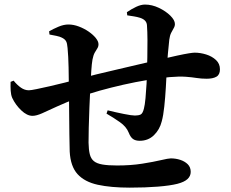

<svg xmlns="http://www.w3.org/2000/svg" viewBox="-20 -815 1040 863"><path d="M563.2 28.4Q478.6 28.4 419.5 15.5Q360.4 2.6 328.6 -32.3Q296.8 -67.3 293.3 -133.9Q292.3 -166.1 291.8 -209.4Q291.3 -252.7 290.9 -302.3Q290.6 -351.9 289.9 -403.6Q289.4 -459.1 288.3 -511.6Q287.2 -564.2 283.7 -599.2Q282 -620.5 277.2 -629.2Q272.5 -637.9 261.2 -644.1Q248.7 -651 233.3 -653.8Q217.9 -656.6 202.5 -659.8L200.7 -674.3Q219.6 -685.1 242.9 -695Q266.3 -704.9 287.5 -704.9Q310.6 -704.9 334.6 -695.8Q358.6 -686.7 378.6 -672.9Q398.5 -659.1 410.6 -644Q422.7 -628.9 422.7 -616.3Q422.7 -605.4 417.3 -597.3Q412 -589.2 405.8 -578.3Q399.6 -567.3 395.7 -547.3Q392.5 -529.7 390.4 -498Q388.3 -466.4 386.3 -428.2Q383.9 -382.2 381.9 -332.4Q379.9 -282.6 378.9 -240.5Q377.8 -198.4 378 -173.8Q378.6 -141.8 383.6 -121.8Q388.6 -101.7 401.9 -90.8Q415.2 -79.9 440.3 -75.6Q465.4 -71.2 506.2 -71.2Q568.7 -71.2 619.3 -79.3Q669.8 -87.3 703.3 -95.2Q736.9 -103.1 747.6 -103.1Q769.9 -103.1 790.2 -96.5Q810.6 -89.8 823.9 -76.7Q837.2 -63.5 837.2 -42.4Q837.2 -23.5 822.7 -10.1Q808.3 3.2 777.4 11.2Q745 19.4 689.5 23.9Q633.9 28.4 563.2 28.4ZM126.2 -294.3Q101.3 -294.3 75.5 -319Q49.7 -343.6 35 -374.8Q29.1 -388.6 28 -407.3Q26.9 -425.9 27.6 -447.1L41.2 -452.4Q57.3 -432.7 74.2 -420.9Q91.1 -409.2 109.6 -409.2Q118.8 -409.2 144.4 -414.5Q170 -419.7 204 -427.5Q238.1 -435.3 272.9 -444.1Q307.7 -453 336.2 -460.7Q368 -469.5 413.3 -480.7Q458.5 -491.9 508.5 -503.2Q558.4 -514.6 604.6 -525.7Q650.7 -536.9 683.9 -544.1Q740.1 -557.3 774.9 -564.8Q809.6 -572.3 828.5 -575.3Q847.4 -578.3 854.8 -578.3Q880.4 -578.3 906.8 -570.1Q933.2 -561.8 950.9 -545.2Q968.6 -528.6 968.6 -503.5Q968.6 -479.3 952.7 -470.2Q936.8 -461.1 908.8 -461.1Q885 -461.1 863.9 -464.5Q842.8 -467.9 814.4 -470Q786 -472.1 741.2 -468.3Q697.2 -464.3 643.5 -455.5Q589.8 -446.7 534.4 -434.2Q479 -421.6 427.9 -407.4Q376.9 -393.2 338.1 -377.9Q276 -355 235.2 -335.9Q194.4 -316.7 168.7 -305.5Q143.1 -294.3 126.2 -294.3ZM607.9 -182.2Q589.2 -182.2 577.9 -190.2Q566.6 -198.2 558.6 -218.6Q548 -245.5 519 -265.9Q490 -286.3 458.8 -304.3L463.9 -319.1Q501.5 -309.8 536.7 -302.8Q572 -295.7 586.4 -295.7Q602.7 -295.7 612 -300.2Q621.4 -304.7 626.8 -326.5Q631.1 -342.6 634 -373.6Q636.9 -404.7 638.7 -438Q640.5 -471.4 640.5 -492.4Q641.5 -518.1 642.2 -556.6Q642.9 -595.2 642.8 -634.6Q642.6 -674 640.6 -700.9Q639.6 -725.2 609.8 -734.9Q596.2 -739.1 582.5 -741.3Q568.8 -743.5 552 -746L550.3 -760.2Q570.6 -774.2 592.2 -784.4Q613.7 -794.5 631.8 -794.5Q663 -794.5 694.2 -779.7Q725.3 -764.8 745.8 -744.5Q766.2 -724.2 766.2 -707.1Q766.2 -697.2 760.6 -688.1Q755 -678.9 749.2 -667.1Q743.4 -655.4 740.9 -636.6Q737.7 -609.8 734.7 -574.2Q731.6 -538.6 729.6 -498.1Q727.9 -465.7 725.4 -421.8Q722.9 -377.9 718.5 -336.8Q714.2 -295.6 707 -269.5Q697.8 -232.5 672 -207.4Q646.2 -182.2 607.9 -182.2Z"/></svg>

Font: Noto Serif KR ExtraLight
Style: Regular
Weight: 200
Designer: Ryoko NISHIZUKA 西塚涼子 (kana & ideographs); Frank Grießhammer (Latin, Greek & Cyrillic); Wenlong ZHANG 张文龙 (bopomofo); San
Foundry: Adobe
Version: Version 2.002-H1;hotconv 1.1.0;makeotfexe 2.6.0